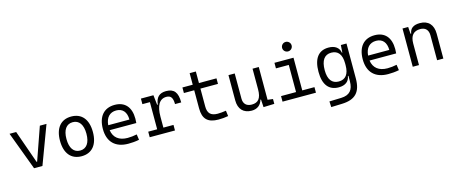

<svg xmlns="http://www.w3.org/2000/svg" viewBox="-51 -1510 5961 2509"><g transform="rotate(-15 2929.5 -255.5)"><path d="M236.3 0H349.6L543 -517.6H453.1L296.9 -71.8H289.6L132.8 -517.6H43Z M878.9 9.8C1020 9.8 1101.6 -87.9 1101.6 -258.8C1101.6 -429.7 1020 -527.3 878.9 -527.3C737.8 -527.3 656.2 -429.7 656.2 -258.8C656.2 -87.9 737.8 9.8 878.9 9.8ZM878.9 -66.9C792.5 -66.9 743.7 -136.2 743.7 -258.8C743.7 -381.3 792.5 -450.7 878.9 -450.7C965.3 -450.7 1014.2 -381.3 1014.2 -258.8C1014.2 -136.2 965.3 -66.9 878.9 -66.9Z M1509.8 9.8C1552.7 9.8 1604 6.8 1657.2 -3.9L1646.5 -79.6C1605 -70.8 1562.5 -65.9 1521.5 -65.9C1405.3 -65.9 1334 -121.6 1319.3 -224.6H1679.7C1681.6 -241.7 1682.6 -261.2 1682.6 -283.2C1682.6 -440.4 1604 -527.3 1466.8 -527.3C1320.8 -527.3 1237.3 -429.7 1237.3 -261.7C1237.3 -87.4 1335.9 9.8 1509.8 9.8ZM1317.9 -292C1325.7 -394 1379.9 -451.7 1467.8 -451.7C1553.7 -451.7 1604.5 -394 1604.5 -292Z M2005.9 -222.7C2005.9 -370.6 2052.2 -453.6 2146.5 -453.6C2206.5 -453.6 2232.4 -418.5 2232.4 -333H2316.4C2316.4 -469.7 2269.5 -527.3 2161.6 -527.3C2071.3 -527.3 2022.9 -480.5 2013.7 -384.8H2004.4L1989.7 -517.6H1820.3V-442.4H1921.9V-75.2H1800.8V0H2142.6V-75.2H2005.9Z M2730.5 9.8C2777.8 9.8 2817.9 5.9 2862.3 -2L2852.5 -77.1C2810.1 -70.8 2775.4 -66.9 2740.2 -66.9C2646.5 -66.9 2605.5 -108.9 2605.5 -200.2V-442.4H2842.8V-517.6H2605.5V-673.8H2521.5V-517.6H2381.8V-442.4H2521.5V-196.8C2521.5 -54.7 2585 9.8 2730.5 9.8Z M3180.2 9.8C3253.9 9.8 3306.6 -29.8 3324.7 -99.6H3333L3339.4 4.9L3486.3 0V-65.4L3415 -74.2V-517.6H3330.6V-239.3C3330.6 -114.7 3286.6 -66.9 3201.2 -66.9C3130.4 -66.9 3089.4 -106 3089.4 -175.8V-517.6H3004.9V-175.8C3004.9 -57.6 3068.4 9.8 3180.2 9.8Z M3597.7 0H4049.8V-75.2H3884.8V-517.6H3627V-442.4H3800.8V-75.2H3597.7ZM3838.4 -615.2C3874 -615.2 3902.8 -643.6 3902.8 -679.2C3902.8 -714.8 3874 -743.7 3838.4 -743.7C3802.7 -743.7 3773.9 -714.8 3773.9 -679.2C3773.9 -643.6 3802.7 -615.2 3838.4 -615.2Z M4194.3 233.4 4341.8 228.5C4522.5 222.7 4601.6 138.7 4601.6 -45.9V-517.6H4525.4L4518.1 -416.5H4512.7C4501.5 -487.3 4446.3 -527.3 4359.9 -527.3C4223.6 -527.3 4152.3 -433.6 4152.3 -253.9C4152.3 -80.6 4223.1 9.8 4358.9 9.8C4446.8 9.8 4499.5 -32.7 4509.3 -103H4517.1V-30.3C4516.6 86.9 4466.8 147 4351.6 150.9L4190.4 155.8ZM4517.1 -271.5V-246.1C4517.1 -126.5 4469.2 -64 4377.4 -64C4284.7 -64 4236.3 -128.9 4236.3 -253.9C4236.3 -385.3 4284.7 -453.6 4377 -453.6C4469.2 -453.6 4517.1 -391.1 4517.1 -271.5Z M5025.4 9.8C5068.4 9.8 5119.6 6.8 5172.9 -3.9L5162.1 -79.6C5120.6 -70.8 5078.1 -65.9 5037.1 -65.9C4920.9 -65.9 4849.6 -121.6 4835 -224.6H5195.3C5197.3 -241.7 5198.2 -261.2 5198.2 -283.2C5198.2 -440.4 5119.6 -527.3 4982.4 -527.3C4836.4 -527.3 4752.9 -429.7 4752.9 -261.7C4752.9 -87.4 4851.6 9.8 5025.4 9.8ZM4833.5 -292C4841.3 -394 4895.5 -451.7 4983.4 -451.7C5069.3 -451.7 5120.1 -394 5120.1 -292Z M5689 0H5773.4V-336.9C5773.4 -458 5709 -527.3 5595.7 -527.3C5508.8 -527.3 5461.9 -493.2 5451.7 -423.8H5442.9L5436 -517.6H5359.4V0H5443.8V-291.5C5443.8 -397.9 5489.7 -450.7 5581.1 -450.7C5649.4 -450.7 5689 -409.7 5689 -337.4Z"/></g></svg>

Font: Cascadia Mono PL SemiLight
Style: Regular
Weight: 350
Monospace: yes
Designer: Aaron Bell
Foundry: Saja Typeworks
Version: Version 2404.023